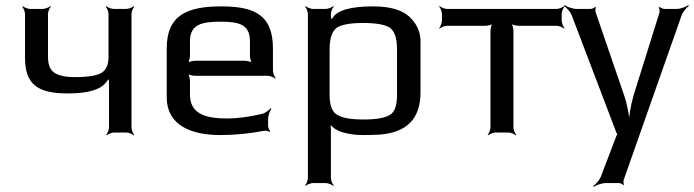

<svg xmlns="http://www.w3.org/2000/svg" viewBox="-20 -519 2718 752"><path d="M246 -153C327 -153 378 -169 398 -200C401 -205 408 -210 409 -214L406 -216C404 -212 407 -204 407 -199V-20C407 -11 401 4 396 9L398 11C403 6 418 0 427 0H475C484 0 499 6 504 11L506 9C501 4 495 -11 495 -20V-464C495 -473 501 -488 506 -493L504 -495C499 -490 484 -484 475 -484H425C416 -484 401 -490 396 -495L394 -493C399 -488 405 -473 405 -464V-297C405 -266 396 -245 378 -234C360 -223 325 -217 272 -217C249 -217 231 -219 216 -224C181 -233 168 -256 168 -297V-464C168 -473 174 -488 179 -493L177 -495C172 -490 157 -484 148 -484H98C89 -484 74 -490 69 -495L67 -493C72 -488 78 -473 78 -464V-292C78 -186 131 -153 246 -153Z M847 -494C710 -494 633 -458 633 -329V-138C633 -28 729 10 843 10C900 10 958 4 1016 -7C1022 -8 1032 -5 1036 -2L1038 -5C1035 -8 1030 -20 1030 -26V-53C1030 -66 1037 -85 1043 -93L1040 -95C1034 -88 1019 -76 1007 -73C954 -61 909 -55 871 -55C786 -55 724 -72 724 -149V-202C724 -211 720 -228 715 -233L713 -231C718 -226 735 -222 744 -222H1029C1038 -222 1053 -216 1058 -211L1060 -213C1055 -218 1049 -233 1049 -242V-329C1049 -458 980 -494 847 -494ZM845 -434C917 -434 959 -423 959 -357V-301C959 -292 963 -275 968 -270L970 -272C965 -277 948 -281 939 -281H744C735 -281 718 -277 713 -272L715 -270C720 -275 724 -292 724 -301V-357C724 -425 772 -434 845 -434Z M1402 10C1429 10 1451 9 1470 8C1569 -1 1627 -49 1627 -158V-357C1627 -394 1612 -427 1583 -454C1553 -481 1506 -494 1441 -494C1354 -494 1301 -479 1283 -449C1280 -446 1275 -442 1274 -439L1278 -438C1279 -441 1276 -449 1276 -453V-464C1276 -473 1282 -488 1287 -493L1285 -495C1280 -490 1265 -484 1256 -484H1206C1197 -484 1182 -490 1177 -495L1175 -493C1180 -488 1186 -473 1186 -464V178C1186 187 1180 202 1175 207L1177 209C1182 204 1197 198 1206 198H1256C1265 198 1280 204 1285 209L1287 207C1282 202 1276 187 1276 178V-14C1276 -22 1275 -33 1273 -39L1269 -37C1272 -32 1280 -24 1286 -19C1310 2 1363 10 1402 10ZM1535 -147C1535 -106 1526 -80 1507 -69C1488 -57 1453 -51 1404 -51C1355 -51 1320 -57 1301 -69C1281 -80 1271 -106 1271 -147V-325C1271 -370 1281 -398 1300 -411C1319 -423 1353 -429 1403 -429C1452 -429 1487 -423 1506 -411C1525 -398 1535 -370 1535 -325V-147Z M2180 -438V-464C2180 -473 2186 -488 2191 -493L2189 -495C2184 -490 2169 -484 2160 -484H1731C1722 -484 1707 -490 1702 -495L1700 -493C1705 -488 1711 -473 1711 -464V-438C1711 -429 1705 -414 1700 -409L1702 -407C1707 -412 1722 -418 1731 -418H1881C1890 -418 1907 -422 1912 -427L1910 -429C1905 -424 1901 -407 1901 -398V-20C1901 -11 1895 4 1890 9L1892 11C1897 6 1912 0 1921 0H1971C1980 0 1995 6 2000 11L2002 9C1997 4 1991 -11 1991 -20V-398C1991 -407 1987 -424 1982 -429L1980 -427C1985 -422 2002 -418 2011 -418H2160C2169 -418 2184 -412 2189 -407L2191 -409C2186 -414 2180 -429 2180 -438Z M2630 -484H2582C2576 -484 2566 -489 2563 -492L2560 -490C2563 -486 2564 -475 2563 -470L2462 -147C2451 -110 2442 -60 2443 -31H2447C2446 -60 2437 -110 2424 -147L2313 -471C2311 -476 2312 -486 2314 -490L2311 -492C2309 -489 2299 -484 2294 -484H2239C2223 -484 2201 -492 2191 -499L2189 -496C2199 -489 2215 -472 2220 -457L2394 0C2395 2 2398 9 2400 9V5C2398 5 2395 12 2394 14L2334 171C2329 186 2313 203 2303 210L2305 213C2315 206 2337 198 2353 198H2404C2409 198 2419 202 2421 206L2424 204C2422 200 2421 190 2423 185L2649 -457C2654 -472 2669 -489 2678 -496L2676 -499C2666 -492 2645 -484 2630 -484Z"/></svg>

Font: Gamestation Storm
Style: Regular
Weight: 400
Designer: Jonas Hecksher
Foundry: Jonas Hecksher, Playtypeª, e-types AS
Version: Version 1.003